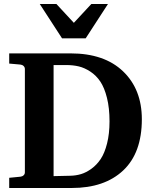

<svg xmlns="http://www.w3.org/2000/svg" viewBox="-20 -937 764 957"><path d="M687 -342.8Q687 -174.8 594 -87.4Q501 0 337.9 0H25.9V-50.8L81.1 -56.2Q90.8 -57.1 97.4 -63Q104 -68.8 104 -78.1V-592.8Q104 -602.1 97.4 -608.2Q90.8 -614.3 81.1 -615.2L25.9 -620.1V-670.9H332Q500 -670.9 593.5 -581.3Q687 -491.7 687 -342.8ZM525.9 -332Q525.9 -398.4 513.2 -449.2Q500.5 -500 480 -530.5Q459.5 -561 430.4 -580.1Q401.4 -599.1 372.6 -606Q343.8 -612.8 310.1 -612.8H247.1V-59.1L330.1 -61Q357.9 -61.5 383.5 -69.1Q409.2 -76.7 435.8 -95.9Q462.4 -115.2 481.9 -144.5Q501.5 -173.8 513.7 -222.2Q525.9 -270.5 525.9 -332ZM518.1 -917 407.2 -746.1H289.1L178.2 -917H261.2L348.1 -823.2L435.1 -917Z"/></svg>

Font: Veleka
Style: Bold
Weight: 700
Designer: Stefan Peev, Context Ltd, 2016; SIL International, 1997-2014.
Foundry: Stefan Peev, Context Ltd, 2016
Version: Version 1.000